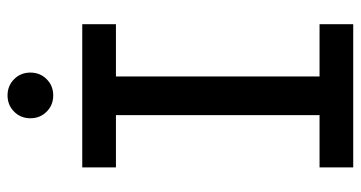

<svg xmlns="http://www.w3.org/2000/svg" viewBox="-238 -694 933 496"><g transform="rotate(-90 228.0 -446.5)"><path d="M278 -613V-87H413V0H43V-87H178V-613H43V-700H413V-613ZM170 -834Q170 -859 187 -876Q204 -893 229 -893Q254 -893 271 -876Q288 -859 288 -834Q288 -809 271 -792Q254 -775 229 -775Q204 -775 187 -792Q170 -809 170 -834Z"/></g></svg>

Font: Montserrat Alternates Medium
Style: Regular
Weight: 500
Designer: Julieta Ulanovsky
Foundry: Julieta Ulanovsky
Version: Version 7.200